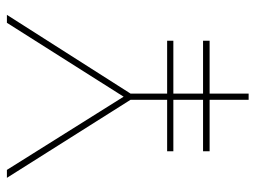

<svg xmlns="http://www.w3.org/2000/svg" viewBox="-112 -628 740 556"><g transform="rotate(-90 258.0 -350.0)"><path d="M265 -342 493 -700H470L256 -362L44 -700H21L247 -342V0H265ZM98 -218H418V-236H98ZM98 -113H418V-132H98Z"/></g></svg>

Font: Advent Pro Thin
Style: Regular
Weight: 250
Version: Version 3.000